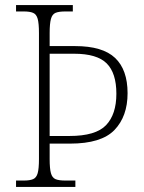

<svg xmlns="http://www.w3.org/2000/svg" viewBox="-20 -734 565 754"><path d="M43 0V-25H74Q97 -25 110 -30.5Q123 -36 128 -54Q133 -72 133 -109V-604Q133 -642 128 -660Q123 -678 110 -683.5Q97 -689 74 -689H43V-714H266V-689H236Q211 -689 198 -683.5Q185 -678 180 -659.5Q175 -641 175 -604V-553H275Q383 -553 432 -506.5Q481 -460 481 -368Q481 -277 429.5 -223.5Q378 -170 255 -170H175V-109Q175 -72 180 -54Q185 -36 198 -30.5Q211 -25 236 -25H276V0ZM253 -200Q356 -200 396.5 -242.5Q437 -285 437 -366Q437 -447 399 -485Q361 -523 271 -523H175V-200Z"/></svg>

Font: Noto Serif Georgian SemiCondensed ExtraLight
Style: Regular
Weight: 200
Width: 4
Designer: Monotype Design Team, Akaki Razmadze
Foundry: Google LLC
Version: Version 2.003; ttfautohint (v1.8.4.7-5d5b)